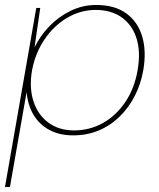

<svg xmlns="http://www.w3.org/2000/svg" viewBox="-31 -533 642 773"><path d="M-11 220 115 -501H131L108 -342Q130 -388 167.5 -427Q205 -466 253.5 -489.5Q302 -513 356 -513Q431 -513 477.5 -479Q524 -445 541.5 -386Q559 -327 546 -251Q536 -194 511.5 -146.5Q487 -99 450 -63Q413 -27 366 -7.5Q319 12 263 12Q209 12 168.5 -9.5Q128 -31 104.5 -70Q81 -109 76 -162L9 220ZM267 -8Q330 -8 383 -37.5Q436 -67 473 -121.5Q510 -176 523 -250Q536 -325 518.5 -379Q501 -433 459 -463Q417 -493 354 -493Q293 -493 239 -461Q185 -429 148 -374Q111 -319 98 -250Q86 -181 103.5 -126Q121 -71 163.5 -39.5Q206 -8 267 -8Z"/></svg>

Font: DM Sans 18pt Thin
Style: Italic
Weight: 250
Italic angle: -10°
Designer: Colophon Foundry, Jonny Pinhorn
Foundry: Colophon Foundry
Version: Version 4.004;gftools[0.9.30]